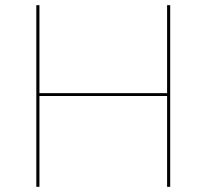

<svg xmlns="http://www.w3.org/2000/svg" viewBox="-20 -720 796 740"><path d="M636 0H624V-350H132V0H120V-700H132V-361H624V-700H636Z"/></svg>

Font: Lato TR Hairline
Style: Regular
Weight: 250
Designer: Lukasz Dziedzic
Foundry: Lukasz Dziedzic
Version: Version 1.104 2013